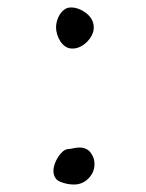

<svg xmlns="http://www.w3.org/2000/svg" viewBox="-20 -478 390 514"><path d="M174 -348Q163 -348 155 -353.5Q147 -359 141.5 -367.5Q136 -376 133 -386Q130 -396 130 -405Q130 -413 132.5 -422Q135 -431 140 -439Q145 -447 152.5 -452.5Q160 -458 170 -458Q191 -458 211 -442.5Q231 -427 231 -404Q231 -394 226 -384Q221 -374 213 -366Q205 -358 195 -353Q185 -348 174 -348ZM162 -79Q168 -79 176 -81Q181 -82 184.5 -82.5Q188 -83 193 -83Q212 -83 222.5 -69.5Q233 -56 233 -39Q233 -17 217 -0.5Q201 16 178 16Q159 16 141 8.5Q123 1 123 -22Q123 -28 126 -37.5Q129 -47 134.5 -56Q140 -65 147 -71.5Q154 -78 162 -79Z"/></svg>

Font: ToneOZ-Pinyin-Tsuipita-TC
Style: Regular
Weight: 400
Designer: ÂÆ£ÂøóÂáåJeffrey Xuan(jeffreyx@gmail.com, ToneOZ.com) ÈòøÂù§(cjkFonts)
Foundry: ToneOZ
Version: Version 0.24071